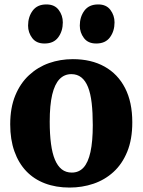

<svg xmlns="http://www.w3.org/2000/svg" viewBox="-20 -834 642 865"><path d="M26 -273.5Q26 -348.5 48.8 -403.8Q71.5 -459 111 -495.5Q150.5 -532 201 -549.8Q251.5 -567.5 308 -567.5Q391 -567.5 451 -534Q511 -500.5 543.5 -437.2Q576 -374 576 -283Q576 -206 553.2 -150.5Q530.5 -95 491.2 -59.2Q452 -23.5 401 -6.2Q350 11 293.5 11Q232 11 182.5 -7.8Q133 -26.5 98.2 -63Q63.5 -99.5 44.8 -152.5Q26 -205.5 26 -273.5ZM303.5 -56.5Q335.5 -56.5 356.2 -79Q377 -101.5 387.5 -149Q398 -196.5 398 -270.5Q398 -327 393 -370Q388 -413 376.5 -441.8Q365 -470.5 346.5 -485.2Q328 -500 301.5 -500Q270 -500 248.2 -477.5Q226.5 -455 215.2 -407.8Q204 -360.5 204 -286Q204 -229 209.8 -186Q215.5 -143 227.5 -114.5Q239.5 -86 258.2 -71.2Q277 -56.5 303.5 -56.5ZM180 -638Q143.5 -638 125 -662.8Q106.5 -687.5 106.5 -718.5Q106.5 -758 127.2 -786Q148 -814 188.5 -814H189.5Q226 -814 244.5 -789.2Q263 -764.5 263 -733Q263 -694 242.5 -666Q222 -638 181 -638ZM413 -638Q376.5 -638 358 -662.8Q339.5 -687.5 339.5 -718.5Q339.5 -758 360.2 -786Q381 -814 422 -814H423Q459 -814 477.5 -789.2Q496 -764.5 496 -733Q496 -694 475.5 -666Q455 -638 414 -638Z"/></svg>

Font: Merriweather 24pt Black
Style: Regular
Weight: 900
Designer: Eben Sorkin
Foundry: Eben Sorkin
Version: Version 2.100